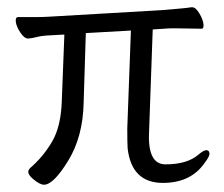

<svg xmlns="http://www.w3.org/2000/svg" viewBox="-20 -502 617 528"><path d="M390 -141Q385 -50 435 -50Q495 -50 526 -77Q540 -89 547.5 -89Q555 -89 556 -80.5Q557 -72 542 -53Q504 1 428 1Q342 1 331 -94Q330 -109 330 -149L340 -418L216 -411L210 -219Q208 -126 167.5 -60Q127 6 101 6Q89 6 69.5 -11Q50 -28 63 -40Q99 -71 123.5 -113Q148 -155 150 -226L157 -407L121 -405Q96 -404 82.5 -400.5Q69 -397 58 -396H57Q47 -396 36 -412.5Q25 -429 23.5 -442Q22 -455 30 -455H73Q99 -455 113 -456L423 -474Q446 -476 470 -478Q494 -480 506 -482H509Q518 -482 528 -465.5Q538 -449 539.5 -436Q541 -423 534 -423L470 -424H450Q440 -424 431 -423L400 -421ZM331 -94Q331 -94 331 -95Z"/></svg>

Font: ToneOZ-Pinyin-WenKai-Light
Style: Light
Weight: 300
Designer: Fontworks Inc.
Foundry: ToneOZ
Version: Version 0.240331